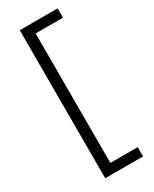

<svg xmlns="http://www.w3.org/2000/svg" viewBox="-217 -739 759 949"><g transform="rotate(-30 162.5 -264.5)"><path d="M81 -687H297V-634H141V105H297V158H81Z"/></g></svg>

Font: Noto Sans Syriac Eastern Light
Style: Regular
Weight: 300
Designer: Patrick Giasson and the Monotype Design Team
Foundry: Monotype Imaging Inc.
Version: Version 3.001